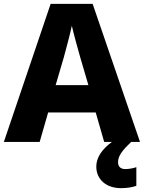

<svg xmlns="http://www.w3.org/2000/svg" viewBox="-20 -803 747 997"><path d="M521 -66H561C507 -26 480 17 480 62C480 129 532 174 608 174C642 174 667 169 688 162V65C675 70 650 75 631 75C608 75 593 64 593 39C593 6 616 -23 661 -66H707L461 -783H243L0 -66H186L230 -219H477ZM397 -504 439 -361H269L311 -504C320 -538 344 -625 353 -669C363 -625 387 -539 397 -504Z"/></svg>

Font: Noto Sans Malayalam UI ExtraBold
Style: Regular
Weight: 800
Designer: Jelle Bosma - Monotype Design Team
Foundry: Monotype Imaging Inc.
Version: Version 2.104